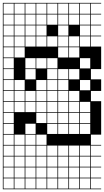

<svg xmlns="http://www.w3.org/2000/svg" viewBox="-20 -1025 732 1352"><path d="M0 307.7V-1004.8H692.3V-1000H620.2V-927.9H692.3V-923.1H620.2V-851H692.3V-846.2H620.2V-774H692.3V-769.2H620.2V-697.1H692.3V-538.5H620.2V-466.3H692.3V-384.6H620.2V-312.5H692.3V-76.9H620.2V-4.8H692.3V0H620.2V72.1H692.3V76.9H620.2V149H692.3V153.8H620.2V226H692.3V230.8H620.2V302.9H692.3V307.7ZM543.3 -927.9H615.4V-1000H543.3ZM466.3 -927.9H538.5V-1000H466.3ZM389.4 -927.9H461.5V-1000H389.4ZM312.5 -927.9H384.6V-1000H312.5ZM235.6 -927.9H307.7V-1000H235.6ZM158.7 -927.9H230.8V-1000H158.7ZM81.7 -927.9H153.8V-1000H81.7ZM4.8 -927.9H76.9V-1000H4.8ZM235.6 -851H307.7V-923.1H235.6ZM4.8 -851H76.9V-923.1H4.8ZM543.3 -851H615.4V-923.1H543.3ZM466.3 -851H538.5V-923.1H466.3ZM81.7 -851H153.8V-923.1H81.7ZM158.7 -851H230.8V-923.1H158.7ZM389.4 -851H461.5V-923.1H389.4ZM312.5 -851H384.6V-923.1H312.5ZM4.8 -774H76.9V-846.2H4.8ZM543.3 -774H615.4V-846.2H543.3ZM235.6 -774H307.7V-846.2H235.6ZM81.7 -774H153.8V-846.2H81.7ZM389.4 -774H461.5V-846.2H389.4ZM158.7 -774H230.8V-846.2H158.7ZM235.6 -697.1H307.7V-769.2H235.6ZM4.8 -697.1H76.9V-769.2H4.8ZM543.3 -697.1H615.4V-769.2H543.3ZM466.3 -697.1H538.5V-769.2H466.3ZM81.7 -697.1H153.8V-769.2H81.7ZM389.4 -697.1H461.5V-769.2H389.4ZM158.7 -697.1H230.8V-769.2H158.7ZM312.5 -697.1H384.6V-769.2H312.5ZM4.8 -620.2H76.9V-692.3H4.8ZM466.3 -620.2H538.5V-692.3H466.3ZM81.7 -620.2H153.8V-692.3H81.7ZM389.4 -620.2H461.5V-692.3H389.4ZM235.6 -543.3H307.7V-615.4H235.6ZM4.8 -543.3H76.9V-615.4H4.8ZM543.3 -543.3H615.4V-615.4H543.3ZM312.5 -543.3H384.6V-615.4H312.5ZM158.7 -543.3H230.8V-615.4H158.7ZM158.7 -466.3H230.8V-538.5H158.7ZM389.4 -466.3H461.5V-538.5H389.4ZM466.3 -466.3H538.5V-538.5H466.3ZM312.5 -466.3H384.6V-538.5H312.5ZM76.9 -538.5H4.8V-466.3H76.9ZM389.4 -389.4H461.5V-461.5H389.4ZM81.7 -389.4H153.8V-461.5H81.7ZM312.5 -389.4H384.6V-461.5H312.5ZM543.3 -389.4H615.4V-461.5H543.3ZM4.8 -389.4H76.9V-461.5H4.8ZM235.6 -389.4H307.7V-461.5H235.6ZM4.8 -312.5H76.9V-384.6H4.8ZM235.6 -312.5H307.7V-384.6H235.6ZM312.5 -312.5H384.6V-384.6H312.5ZM81.7 -312.5H153.8V-384.6H81.7ZM158.7 -312.5H230.8V-384.6H158.7ZM466.3 -312.5H538.5V-384.6H466.3ZM389.4 -312.5H461.5V-384.6H389.4ZM543.3 -235.6H615.4V-307.7H543.3ZM4.8 -235.6H76.9V-307.7H4.8ZM81.7 -235.6H153.8V-307.7H81.7ZM235.6 -235.6H307.7V-307.7H235.6ZM312.5 -235.6H384.6V-307.7H312.5ZM158.7 -235.6H230.8V-307.7H158.7ZM466.3 -235.6H538.5V-307.7H466.3ZM389.4 -235.6H461.5V-307.7H389.4ZM235.6 -158.7H307.7V-230.8H235.6ZM4.8 -158.7H76.9V-230.8H4.8ZM543.3 -158.7H615.4V-230.8H543.3ZM312.5 -158.7H384.6V-230.8H312.5ZM466.3 -158.7H538.5V-230.8H466.3ZM389.4 -158.7H461.5V-230.8H389.4ZM543.3 -81.7H615.4V-153.8H543.3ZM312.5 -81.7H384.6V-153.8H312.5ZM4.8 -81.7H76.9V-153.8H4.8ZM466.3 -81.7H538.5V-153.8H466.3ZM389.4 -81.7H461.5V-153.8H389.4ZM158.7 -81.7H230.8V-153.8H158.7ZM235.6 -4.8H307.7V-76.9H235.6ZM81.7 -4.8H153.8V-76.9H81.7ZM4.8 -4.8H76.9V-76.9H4.8ZM158.7 -4.8H230.8V-76.9H158.7ZM389.4 72.1H461.5V0H389.4ZM158.7 72.1H230.8V0H158.7ZM235.6 72.1H307.7V0H235.6ZM81.7 72.1H153.8V0H81.7ZM4.8 72.1H76.9V0H4.8ZM543.3 72.1H615.4V0H543.3ZM312.5 72.1H384.6V0H312.5ZM466.3 72.1H538.5V0H466.3ZM466.3 149H538.5V76.9H466.3ZM389.4 149H461.5V76.9H389.4ZM4.8 149H76.9V76.9H4.8ZM543.3 149H615.4V76.9H543.3ZM235.6 149H307.7V76.9H235.6ZM81.7 149H153.8V76.9H81.7ZM158.7 149H230.8V76.9H158.7ZM312.5 149H384.6V76.9H312.5ZM466.3 226H538.5V153.8H466.3ZM389.4 226H461.5V153.8H389.4ZM235.6 226H307.7V153.8H235.6ZM312.5 226H384.6V153.8H312.5ZM543.3 226H615.4V153.8H543.3ZM4.8 226H76.9V153.8H4.8ZM158.7 226H230.8V153.8H158.7ZM81.7 226H153.8V153.8H81.7ZM389.4 302.9H461.5V230.8H389.4ZM235.6 302.9H307.7V230.8H235.6ZM466.3 302.9H538.5V230.8H466.3ZM4.8 302.9H76.9V230.8H4.8ZM543.3 302.9H615.4V230.8H543.3ZM312.5 302.9H384.6V230.8H312.5ZM158.7 302.9H230.8V230.8H158.7ZM81.7 302.9H153.8V230.8H81.7Z"/></svg>

Font: Jacquarda Bastarda 9 Charted
Style: Regular
Weight: 400
Designer: Sarah Cadigan-Fried
Version: Version 1.000; ttfautohint (v1.8.4.7-5d5b)